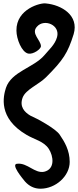

<svg xmlns="http://www.w3.org/2000/svg" viewBox="-20 -898 474 1168"><path d="M226 250C319 250 404 173 404 87C404 17 373 -35 343 -79C318 -116 206 -177 164 -195C129 -216 97 -249 118 -305C137 -354 216 -384 260 -428C364 -532 392 -575 428 -690C462 -805 354 -868 260 -877C230 -883 78 -845 80 -712C80 -661 112 -580 152 -572C182 -566 229 -599 229 -617C229 -654 166 -694 205 -736C248 -786 348 -747 327 -672C314 -625 276 -594 250 -562C185 -486 49 -463 16 -363C0 -313 -33 -180 141 -78C189 -49 247 -39 277 8C305 51 317 131 248 147C191 158 147 92 86 98C41 98 119 190 132 206C157 234 188 250 226 250Z"/></svg>

Font: Philokalia
Style: Regular
Weight: 400
Version: Version 001.010